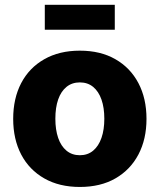

<svg xmlns="http://www.w3.org/2000/svg" viewBox="-20 -758 656 789"><path d="M308.1 10.3Q223.6 10.3 161.9 -24.9Q100.1 -60.1 67.1 -123Q34.2 -186 34.2 -269.5Q34.2 -353.5 67.1 -416.5Q100.1 -479.5 161.9 -514.6Q223.6 -549.8 308.1 -549.8Q393.1 -549.8 454.3 -514.6Q515.6 -479.5 548.8 -416.5Q582 -353.5 582 -269.5Q582 -186 548.8 -123Q515.6 -60.1 454.3 -24.9Q393.1 10.3 308.1 10.3ZM308.1 -120.1Q340.3 -120.1 362.8 -138.9Q385.3 -157.7 397 -191.4Q408.7 -225.1 408.7 -270Q408.7 -315.4 397 -348.9Q385.3 -382.3 362.8 -400.9Q340.3 -419.4 308.1 -419.4Q275.9 -419.4 253.2 -400.9Q230.5 -382.3 219 -349.1Q207.5 -315.9 207.5 -270Q207.5 -225.1 219 -191.4Q230.5 -157.7 253.2 -138.9Q275.9 -120.1 308.1 -120.1ZM451.7 -738.3V-635.7H164.1V-738.3Z"/></svg>

Font: Inter 16pt ExtraBold
Style: Regular
Weight: 800
Version: Version 4.001;git-66647c0bb